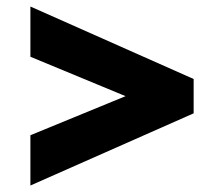

<svg xmlns="http://www.w3.org/2000/svg" viewBox="-20 -632 686 595"><path d="M74.2 -57.1V-212.9L369.1 -334L74.2 -456.1V-611.8L580.1 -387.2V-280.8Z"/></svg>

Font: Syncopate
Style: Bold
Weight: 700
Designer: Astigmatic (AOETI)
Foundry: Astigmatic (AOETI)
Version: Version 1.001 2011